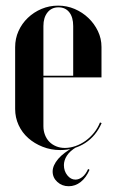

<svg xmlns="http://www.w3.org/2000/svg" viewBox="-20 -524 407 682"><path d="M33.8 -356.5V-137Q33.8 -106.5 46.1 -79.7Q58.4 -52.9 80.4 -33.5Q102.3 -14.1 131.6 -2.6Q160.8 9 193.8 9Q244 9 282.6 -16Q321.2 -41 341 -86.8L335.2 -89Q327.5 -69.5 314.4 -53Q301.2 -36.5 284.4 -24.2Q267.5 -12 248.2 -5.2Q228.9 1.5 210.5 1.5Q193.5 1.5 179.3 -4.4Q165.1 -10.3 155.3 -20.3Q145.5 -30.2 139.9 -44.6Q134.2 -59 134.2 -75.8V-431.5Q134.2 -461.8 148.8 -479.9Q163.2 -498 187.8 -498Q212.2 -498 226.1 -480.4Q240 -462.8 240 -431.5V-255H129V-249H340.5V-357.2Q340.5 -386.9 327.9 -413.3Q315.2 -439.8 294.2 -459.9Q273.2 -480.1 245.4 -492.1Q217.5 -504 186.4 -504Q155.2 -504 127.6 -492.4Q100 -480.8 78.8 -460.5Q57.7 -440.3 45.7 -413.6Q33.8 -386.9 33.8 -356.5ZM293 76.2Q284 96 272.1 105Q260.2 114 247.8 114Q231.5 114 219.2 98.8Q207 83.5 207 62.5Q207 54.2 209.6 45.8Q212.2 37.2 217.6 28.9Q223 20.5 231.4 13Q239.8 5.5 252 -2H242.2Q224.2 8.2 210.4 18.6Q196.5 29 186.9 40.2Q177.2 51.5 172.1 62.9Q167 74.2 167 85.2Q167 107.2 183.8 122.4Q200.5 137.5 224 137.5Q247.5 137.5 266.8 122.2Q286 107 298 79.2Z"/></svg>

Font: Moniqa Black
Style: Regular
Weight: 900
Designer: Rajesh Rajput
Foundry: Rajesh Rajput
Version: Version 1.000